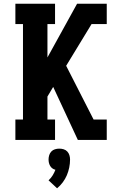

<svg xmlns="http://www.w3.org/2000/svg" viewBox="-20 -755 640 1036"><path d="M400 0 267 -286 236 -234V-110H277V0H63V-110H104V-625H63V-735H277V-625H236V-445L396 -735H556V-625H474L337 -400L485 -110H556V0ZM288 261 242 218Q255 206 264 191.5Q273 177 279 161Q270 159 262.5 153.5Q255 148 250.5 140Q246 132 244 123.5Q242 115 242 105Q242 94 245.5 82.5Q249 71 257 62.5Q265 54 276.5 50.5Q288 47 300 47Q312 47 323.5 50.5Q335 54 343 62.5Q351 71 354.5 82.5Q358 94 358 105Q358 128 353.5 149.5Q349 171 340.5 191Q332 211 318.5 229Q305 247 288 261Z"/></svg>

Font: Iosevka HT Extrabold Extended
Style: Regular
Weight: 800
Width: 7
Monospace: yes
Designer: Belleve Invis
Foundry: Belleve Invis
Version: Version 32.3.0; ttfautohint (v1.8.4)